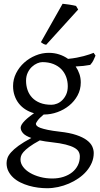

<svg xmlns="http://www.w3.org/2000/svg" viewBox="-20 -747 528 1011"><path d="M336.9 -293Q336.9 -318.8 328.4 -342Q319.8 -365.2 303 -382.6Q286.1 -399.9 261 -409.9Q235.8 -419.9 203.1 -419.9Q190.9 -419.9 176 -413.6Q161.1 -407.2 147.9 -395Q134.8 -382.8 126 -364.3Q117.2 -345.7 117.2 -321.8Q117.2 -295.9 125.2 -272.7Q133.3 -249.5 149.7 -232.4Q166 -215.3 191.2 -205.3Q216.3 -195.3 251 -195.3Q265.1 -195.3 280.5 -201.4Q295.9 -207.5 308.3 -220Q320.8 -232.4 328.9 -250.5Q336.9 -268.6 336.9 -293ZM252.9 2Q234.4 0 218.8 -2.4Q203.1 -4.9 189.5 -7.8Q154.3 11.2 134 26.4Q113.8 41.5 103.5 53.5Q93.3 65.4 90.6 75.2Q87.9 85 87.9 92.8Q87.9 113.3 101.6 131.6Q115.2 149.9 138.2 163.3Q161.1 176.8 191.4 184.8Q221.7 192.9 254.9 192.9Q287.6 192.9 314.5 184.1Q341.3 175.3 360.4 159.9Q379.4 144.5 389.9 123.3Q400.4 102.1 400.4 76.7Q400.4 63 394 51.5Q387.7 40 371.1 30.8Q354.5 21.5 325.9 14.2Q297.4 6.8 252.9 2ZM405.3 -313Q405.3 -275.4 388.4 -244.4Q371.6 -213.4 344.2 -191.2Q316.9 -168.9 282.2 -156.5Q247.6 -144 211.9 -144H210Q186.5 -124.5 177.7 -111.6Q168.9 -98.6 168.9 -95.7Q168.9 -89.8 174.1 -84.2Q179.2 -78.6 193.1 -73.5Q207 -68.4 231.4 -63.2Q255.9 -58.1 293.9 -53.7Q347.2 -47.9 381.8 -36.1Q416.5 -24.4 437 -9Q457.5 6.3 465.6 23.9Q473.6 41.5 473.6 58.6Q473.6 85.4 463.4 109.6Q453.1 133.8 435.5 154.3Q418 174.8 394 191.4Q370.1 208 342.8 219.7Q315.4 231.4 286.1 237.8Q256.8 244.1 228 244.1Q205.1 244.1 180.7 241Q156.2 237.8 132.3 231Q108.4 224.1 87.2 213.6Q65.9 203.1 49.8 188.2Q33.7 173.3 24.2 154.5Q14.6 135.7 14.6 111.8Q14.6 99.1 19.3 85.2Q23.9 71.3 38.1 55.2Q52.2 39.1 77.6 20.5Q103 2 145 -20.5Q113.3 -31.7 101.1 -45.9Q88.9 -60.1 88.9 -74.7Q88.9 -78.6 91.3 -85.2Q93.8 -91.8 101.3 -101.3Q108.9 -110.8 122.8 -123Q136.7 -135.3 159.2 -150.9Q134.3 -157.7 114 -170.7Q93.8 -183.6 79.3 -201.9Q64.9 -220.2 56.9 -243.4Q48.8 -266.6 48.8 -293.9Q48.8 -329.6 64.9 -361.6Q81.1 -393.6 107.4 -417.2Q133.8 -440.9 167.5 -454.8Q201.2 -468.8 236.8 -468.8Q266.1 -468.8 291.7 -460.4Q317.4 -452.1 338.4 -437Q363.8 -439.5 384.3 -443.4Q404.8 -447.3 421.1 -451.7Q437.5 -456.1 450.2 -460.4Q462.9 -464.8 473.1 -468.8L482.9 -454.1Q477.1 -440.4 471.7 -429Q466.3 -417.5 455.1 -405.3Q436.5 -401.9 418.7 -399.9Q400.9 -397.9 378.4 -397Q391.1 -378.4 398.2 -357.4Q405.3 -336.4 405.3 -313ZM223.1 -511.2Q214.4 -512.7 207.5 -516.6Q200.7 -520.5 195.3 -524.9L309.6 -727.1Q315.4 -726.6 325 -725.3Q334.5 -724.1 345 -722.7Q355.5 -721.2 365.2 -719.2Q375 -717.3 380.4 -715.8L391.6 -696.8Z"/></svg>

Font: Gentium Plus Afr
Style: Regular
Weight: 400
Designer: J. Victor Gaultney, Annie Olsen, Iska Routamaa, Becca Hirsbrunner
Foundry: SIL International
Version: Version 5.000